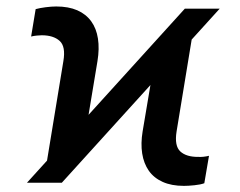

<svg xmlns="http://www.w3.org/2000/svg" viewBox="-20 -573 753 602"><path d="M64.5 0 559.6 -545.9H668.9L173.8 0ZM119.1 -18.6 178.7 -381.3Q186.5 -427.2 167 -444.8Q147.5 -462.4 110.8 -462.4Q104 -462.4 94.7 -461.4Q85.4 -460.4 77.6 -458.5L91.8 -544.4Q104.5 -547.9 123 -550.3Q141.6 -552.7 156.2 -552.7Q194.8 -552.7 222.2 -540.8Q249.5 -528.8 265.9 -506.3Q282.2 -483.9 287.1 -452.1Q292 -420.4 285.6 -381.3L241.2 -113.8ZM556.6 9.8Q517.6 9.8 490 -2.7Q462.4 -15.1 446.5 -37.8Q430.7 -60.5 425.8 -91.8Q420.9 -123 427.2 -161.1L472.7 -431.2L593.8 -526.9L533.7 -161.1Q526.4 -115.7 545.4 -98.1Q564.5 -80.6 602.1 -81.1Q608.9 -80.6 617.9 -81.5Q627 -82.5 635.3 -84.5L620.6 1.5Q608.9 5.9 589.8 7.8Q570.8 9.8 556.6 9.8Z"/></svg>

Font: Inter 28pt Medium
Style: Italic
Weight: 500
Italic angle: -9.3988°
Designer: Rasmus Andersson
Foundry: rsms
Version: Version 4.001;git-66647c0bb